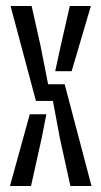

<svg xmlns="http://www.w3.org/2000/svg" viewBox="-20 -620 338 640"><path d="M214.7 0 179.9 -157.7 156.4 -283.5H99.8L15.2 -600H85.4L114.5 -470.4L140.4 -339.1H195.6L285 0ZM13.2 0 79.2 -239.1H134.6L118.5 -157.7L83.4 0ZM164 -382.7 183.1 -470.4 212.7 -600H283L218.8 -382.7Z"/></svg>

Font: Big Shoulders Stencil Display SC Thin
Style: Regular
Weight: 100
Designer: Patric King
Foundry: XO Type Co
Version: Version 2.001